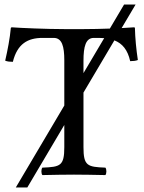

<svg xmlns="http://www.w3.org/2000/svg" viewBox="-20 -774 637 851"><path d="M350 -122V-363.7L487 -595.1C522.5 -581.2 546 -552.8 557 -503C568 -503 582 -504 591 -508C584 -554 579 -605 578 -650C578 -651 576 -653 575 -653C563.6 -652 543.7 -650.8 519.2 -649.6L581 -754H530L466.9 -647.4C428.4 -646 386.5 -645 351 -645H265C188 -645 70 -650 32 -653C30 -653 28 -651 28 -650C24 -605 14 -553 3 -505C13 -501 25 -500 37 -500C57 -580 103 -606 169 -606H218C255 -606 265 -568 265 -507V-306.3L50 57H101L265 -220.1V-122C265 -39 248 -34 168 -31C162 -25 162 -4 168 2C217 1 267.9 0 308 0C346.4 0 397 1 447 2C453 -4 453 -25 447 -31C367 -34 350 -39 350 -122ZM350 -449.9V-504C350 -568 360 -606 396 -606H418C426.3 -606 434.2 -605.7 441.8 -605Z"/></svg>

Font: Libertinus Math
Style: Regular
Weight: 400
Designer: Philipp H. Poll
Foundry: Khaled Hosny
Version: Version 6.2